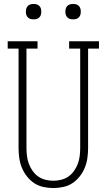

<svg xmlns="http://www.w3.org/2000/svg" viewBox="-20 -944 540 972"><path d="M250 8Q225 8 199.5 2.5Q174 -3 153 -17Q132 -31 116 -51.5Q100 -72 90.5 -95.5Q81 -119 77.5 -144.5Q74 -170 74 -195V-698H19V-735H170V-698H114V-195Q114 -175 116.5 -154.5Q119 -134 126 -115Q133 -96 145 -79Q157 -62 173.5 -50.5Q190 -39 210 -34Q230 -29 250 -29Q270 -29 290 -34Q310 -39 326.5 -50.5Q343 -62 355 -79Q367 -96 374 -115Q381 -134 383.5 -154.5Q386 -175 386 -195V-698H330V-735H481V-698H426V-195Q426 -170 422.5 -144.5Q419 -119 409.5 -95.5Q400 -72 384 -51.5Q368 -31 347 -17Q326 -3 300.5 2.5Q275 8 250 8ZM350 -846Q342 -846 334.5 -848Q327 -850 321 -856Q315 -862 313 -869.5Q311 -877 311 -885Q311 -893 313 -900.5Q315 -908 321 -914Q327 -920 334.5 -922Q342 -924 350 -924Q358 -924 365.5 -922Q373 -920 379 -914Q385 -908 387 -900.5Q389 -893 389 -885Q389 -877 387 -869.5Q385 -862 379 -856Q373 -850 365.5 -848Q358 -846 350 -846ZM150 -846Q142 -846 134.5 -848Q127 -850 121 -856Q115 -862 113 -869.5Q111 -877 111 -885Q111 -893 113 -900.5Q115 -908 121 -914Q127 -920 134.5 -922Q142 -924 150 -924Q158 -924 165.5 -922Q173 -920 179 -914Q185 -908 187 -900.5Q189 -893 189 -885Q189 -877 187 -869.5Q185 -862 179 -856Q173 -850 165.5 -848Q158 -846 150 -846Z"/></svg>

Font: Iosevka Curly Slab Extralight
Style: Regular
Weight: 200
Monospace: yes
Designer: Belleve Invis
Foundry: Belleve Invis
Version: Version 22.1.2; ttfautohint (v1.8.4)